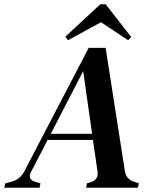

<svg xmlns="http://www.w3.org/2000/svg" viewBox="-42 -887 716 907"><path d="M-22 0 -17 -21 13 -29Q52 -39 72 -76L377 -661H457L548 -78Q554 -41 590 -29L614 -21L609 0H365L369 -21L388 -27Q423 -38 419 -75L397 -226H183L104 -74Q88 -39 123 -29L149 -21L145 0ZM351 -551 198 -255H393ZM457 -867 578 -712 563 -697 435 -782 279 -697 267 -714 432 -867Z"/></svg>

Font: DM Serif Text
Style: Italic
Weight: 400
Italic angle: -12°
Designer: Colophon Foundry, Frank Grießhammer
Foundry: Colophon Foundry
Version: Version 5.100; ttfautohint (v1.8.2)